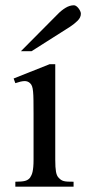

<svg xmlns="http://www.w3.org/2000/svg" viewBox="-20 -701 324 721"><path d="M37.6 0V-18.6Q62 -18.6 74 -21.7Q85.9 -24.9 92.8 -33.7Q95.7 -38.1 98.1 -43.2Q100.6 -48.3 102.3 -55.9Q104 -63.5 105 -74.5Q106 -85.4 106 -101.1V-273.4Q106 -303.2 105.7 -323.5Q105.5 -343.8 104.2 -356.9Q103 -370.1 100.3 -377.2Q97.7 -384.3 92.8 -388.7Q84 -397 71.3 -396.5Q58.6 -396 37.6 -388.7L31.2 -406.2L166.5 -460H187.5V-101.1Q187.5 -71.3 190.2 -56.4Q192.9 -41.5 199.2 -34.7Q204.1 -29.3 208.5 -26.1Q212.9 -22.9 219 -21.2Q225.1 -19.5 233.9 -19Q242.7 -18.6 256.3 -18.6V0ZM283.7 -649.4Q283.7 -635.3 271.2 -623Q258.8 -610.8 243.2 -600.6L98.6 -508.8H58.6L197.3 -648.4Q210 -661.6 225.8 -671.4Q241.7 -681.2 257.8 -681.2Q261.7 -681.2 266.1 -678.2Q270.5 -675.3 274.4 -670.4Q278.3 -665.5 281 -659.9Q283.7 -654.3 283.7 -649.4Z"/></svg>

Font: Doulos SIL Afr
Style: Regular
Weight: 400
Designer: Walt Agee, Victor Gaultney, Peter Martin, Debbi Hosken, Becca Hirsbrunner
Foundry: SIL International
Version: Version 5.000